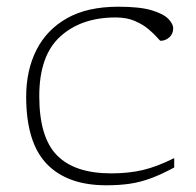

<svg xmlns="http://www.w3.org/2000/svg" viewBox="-20 -542 584 572"><path d="M332.5 -522Q398 -522 433.2 -511Q468.5 -500 482.2 -485Q496 -470 496 -458Q496 -441 484.5 -430.8Q473 -420.5 458.5 -420.5Q456.5 -420.5 447.5 -431Q438.5 -441.5 422.2 -455.2Q406 -469 381.8 -479.5Q357.5 -490 324.5 -490Q222 -490 159.5 -433.2Q97 -376.5 97 -255.5Q97 -133 149.8 -79.2Q202.5 -25.5 311.5 -25.5Q363.5 -25.5 405.8 -35.5Q448 -45.5 499 -71V-43Q460 -22 428.5 -10.5Q397 1 366 5.5Q335 10 296.5 10Q180.5 10 119.2 -53.8Q58 -117.5 58 -254Q58 -332.5 88.5 -393Q119 -453.5 179.8 -487.8Q240.5 -522 332.5 -522Z"/></svg>

Font: Newsreader 6pt ExtraLight
Style: Regular
Weight: 275
Designer: Hugues Gentile
Foundry: Production Type
Version: Version 1.003; ttfautohint (v1.8.3)